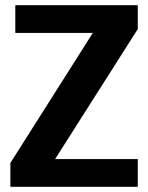

<svg xmlns="http://www.w3.org/2000/svg" viewBox="-20 -720 571 740"><path d="M20 -92 389 -674 459 -593H39V-700H511V-608L141 -26L69 -107H511V0H20Z"/></svg>

Font: Pathway Extreme SemiCondensed
Style: Bold
Weight: 700
Width: 4
Version: Version 1.001;gftools[0.9.26]